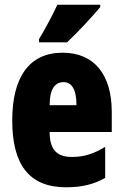

<svg xmlns="http://www.w3.org/2000/svg" viewBox="-20 -786 522 816"><path d="M406 -756V-766H224C203 -722 178 -673 146 -620V-606H265C315 -653 378 -722 406 -756ZM246 -562C105 -562 32 -459 32 -274C32 -90 101 10 261 10C325 10 379 -2 427 -30V-162C376 -131 336 -119 285 -119C221 -119 191 -151 191 -225H455V-310C455 -472 378 -562 246 -562ZM250 -437C283 -437 305 -409 305 -339H191C191 -411 216 -437 250 -437Z"/></svg>

Font: Noto Sans Lao ExtraCondensed Black
Style: Regular
Weight: 900
Width: 2
Designer: Monotype Design Team
Foundry: Monotype Imaging Inc.
Version: Version 2.003